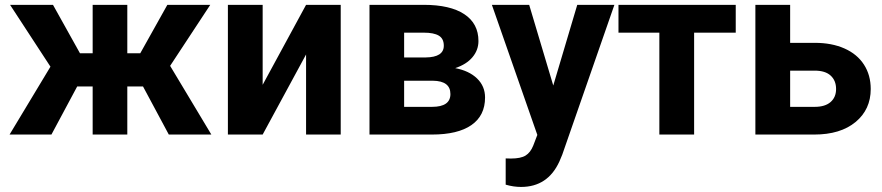

<svg xmlns="http://www.w3.org/2000/svg" viewBox="-20 -548 3591 782"><path d="M562.5 -195.8H498.5V0H357.4V-195.8H294.4L189.5 0H19L185.5 -276.4L21 -528.3H195.8L305.7 -331.1H357.4V-528.3H498.5V-331.1H551.3L661.6 -528.3H836.4L672.9 -279.8L840.8 0H667.5Z M1226.6 -528.3H1367.7V0H1226.6V-326.2L1049.8 0H908.2V-528.3H1049.8V-202.6Z M1484.9 0V-528.3H1705.6Q1813.5 -528.3 1871.1 -490.2Q1928.7 -452.1 1928.7 -380.9Q1928.7 -344.2 1904.5 -315.2Q1880.4 -286.1 1834 -270.5Q1890.6 -259.8 1923.1 -228.3Q1955.6 -196.8 1955.6 -150.9Q1955.6 -77.1 1900.1 -38.6Q1844.7 0 1739.3 0ZM1626 -219.2V-112.8H1739.7Q1814.5 -112.8 1814.5 -165Q1814.5 -218.3 1743.2 -219.2ZM1626 -314H1713.4Q1787.6 -314.9 1787.6 -361.8Q1787.6 -390.6 1767.3 -402.8Q1747.1 -415 1705.6 -415H1626Z M2233.4 -199.7 2331.1 -528.3H2482.4L2270 82L2258.3 109.9Q2210.9 213.4 2102.1 213.4Q2071.3 213.4 2039.6 204.1V97.2L2061 97.7Q2101.1 97.7 2120.8 85.4Q2140.6 73.2 2151.9 44.9L2168.5 1.5L1983.4 -528.3H2135.3Z M2976.6 -415H2807.1V0H2665.5V-415H2499V-528.3H2976.6Z M3198.2 -373.5H3299.3Q3367.7 -373.5 3419.4 -350.6Q3471.2 -327.6 3498.8 -284.9Q3526.4 -242.2 3526.4 -185.5Q3526.4 -102.1 3464.6 -51Q3402.8 0 3296.4 0H3056.6V-528.3H3198.2ZM3198.2 -260.3V-112.8H3298.3Q3340.3 -112.8 3362.8 -132.3Q3385.3 -151.9 3385.3 -185.5Q3385.3 -219.7 3363.3 -240Q3341.3 -260.3 3298.3 -260.3Z"/></svg>

Font: Robotiche
Style: Bold
Weight: 700
Designer: Google
Version: Version 2.001150; 2014